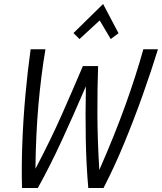

<svg xmlns="http://www.w3.org/2000/svg" viewBox="-20 -939 809 959"><path d="M90 0Q87 -105 91.5 -224.5Q96 -344 107 -465Q118 -586 133 -693H207Q185 -563 172 -415.5Q159 -268 157 -96Q233 -240 289.5 -368Q346 -496 394 -609H470Q466 -495 466.5 -366.5Q467 -238 476 -90Q552 -263 605.5 -411.5Q659 -560 696 -693H769Q736 -586 693 -465Q650 -344 600.5 -224Q551 -104 497 0H421Q411 -113 408.5 -238.5Q406 -364 409 -508Q348 -366 289.5 -239Q231 -112 169 0ZM377 -744 347 -774 495 -919 572 -773 533 -744 478 -837Z"/></svg>

Font: Ubuntu Sans Condensed
Style: Italic
Weight: 400
Width: 3
Italic angle: -13.5°
Designer: Dalton Maag Ltd
Foundry: Dalton Maag Ltd
Version: Version 1.006; ttfautohint (v1.8.4.7-5d5b)